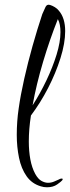

<svg xmlns="http://www.w3.org/2000/svg" viewBox="-20 -756 296 813"><path d="M179 37Q165 37 153 33Q115 22 92.5 -10Q70 -42 60.5 -88Q51 -134 51 -185Q51 -213 53 -241Q55 -269 59 -296Q67 -353 82.5 -422Q98 -491 118 -562Q138 -633 159 -696Q167 -715 173 -727Q179 -739 192 -735Q202 -732 212.5 -725.5Q223 -719 229 -711Q256 -680 256 -624Q256 -573 236 -509.5Q216 -446 183.5 -383Q151 -320 111 -267Q102 -209 102 -157Q102 -116 108.5 -81Q115 -46 129 -20Q141 2 155.5 10Q170 18 183 18Q197 18 208.5 13Q220 8 227 5Q235 0 241 0Q249 0 243 8Q239 13 222 25Q205 37 179 37ZM118 -310Q150 -360 176.5 -415.5Q203 -471 219.5 -524.5Q236 -578 236 -620Q236 -636 233.5 -650Q231 -664 225 -675Q191 -590 162.5 -494.5Q134 -399 118 -310Z"/></svg>

Font: Comforter
Style: Regular
Weight: 400
Designer: Robert E. Leuschke
Foundry: Robert E. Leuschke
Version: Version 1.013; ttfautohint (v1.8.3)